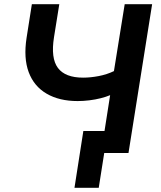

<svg xmlns="http://www.w3.org/2000/svg" viewBox="-20 -725 765 910"><path d="M448 165H333L375 -104H554L537 0H474ZM459 0 502 -274Q483 -266 457.5 -259.5Q432 -253 403.5 -249.5Q375 -246 348 -246Q261 -246 201 -281Q141 -316 116 -383Q91 -450 106 -546L131 -705H261L236 -549Q220 -449 254.5 -403Q289 -357 374 -357Q409 -357 448 -364.5Q487 -372 520 -388L571 -705H701L589 0Z"/></svg>

Font: Nunito Sans 11pt
Style: Bold Italic
Weight: 700
Italic angle: -9°
Version: Version 3.101;gftools[0.9.27]